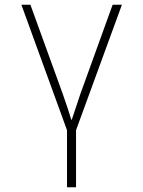

<svg xmlns="http://www.w3.org/2000/svg" viewBox="-20 -550 603 808"><path d="M262 238H300V-2L493 -530H454L318 -154C303 -110 291 -74 282 -46H280C272 -74 260 -109 244 -155L108 -530H70L262 -2Z"/></svg>

Font: Noto Sans Mono SemiCondensed ExtraLight
Style: Regular
Weight: 200
Width: 4
Designer: Monotype Design Team
Foundry: Monotype Imaging Inc.
Version: Version 2.014